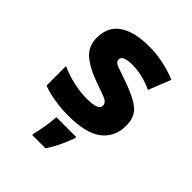

<svg xmlns="http://www.w3.org/2000/svg" viewBox="-218 -689 1035 1035"><g transform="rotate(45 300.0 -171.0)"><path d="M528 -172Q528 -237 490.5 -270Q453 -303 368 -334Q304 -357 275 -366.5Q246 -376 246 -397Q246 -429 322 -429Q355 -429 393 -420.5Q431 -412 474 -392L525 -520Q422 -563 314 -563Q202 -563 141 -522Q80 -481 80 -396Q80 -335 119.5 -298Q159 -261 227 -235Q293 -211 328 -198Q363 -185 363 -160Q363 -125 275 -125Q229 -125 175 -136.5Q121 -148 71 -171V-22Q160 10 268 10Q405 10 466.5 -39Q528 -88 528 -172ZM306 221Q331 184 348.5 146.5Q366 109 380 70V61H229Q228 91 220 137.5Q212 184 205 211V221Z"/></g></svg>

Font: Noto Sans Mono UI ExtraBold
Style: Regular
Weight: 800
Designer: Monotype Design team
Foundry: Monotype Imaging Inc.
Version: 1.000